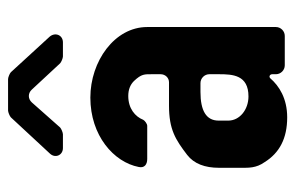

<svg xmlns="http://www.w3.org/2000/svg" viewBox="-148 -578 732 476"><g transform="rotate(-90 218.0 -340.0)"><path d="M272 -31V-22C272 -10 282 0 294 0H367C379 0 389 -10 389 -22V-341C389 -422 304 -482 214 -482C120 -482 54 -424 42 -362C39 -348 48 -341 62 -341H144C149 -341 157 -347 159 -351C167 -371 187 -388 218 -388C234 -388 246 -383 255 -374C273 -355 272 -348 272 -328V-308C272 -296 263 -287 252 -287H194C135 -287 110 -271 72 -242C50 -225 40 -198 40 -163V-109C40 -90 39 -71 54 -50C77 -13 113 6 165 6C212 6 243 -14 262 -36C266 -40 272 -37 272 -31ZM228 -209H250C262 -209 272 -199 272 -187V-163C272 -129 270 -90 217 -90C184 -90 157 -112 157 -140V-164C157 -195 182 -209 228 -209ZM234 -627 299 -557C302 -554 312 -550 316 -550H351C369 -550 377 -569 365 -583L277 -679C274 -682 264 -686 260 -686H182C178 -686 168 -682 165 -679L75 -582C63 -569 71 -550 89 -550H123C127 -550 137 -554 140 -557L202 -627C211 -637 225 -637 234 -627Z"/></g></svg>

Font: DIN Rundschrift
Style: Breit
Weight: 400
Width: 7
Version: Version 1.027